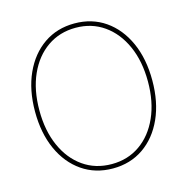

<svg xmlns="http://www.w3.org/2000/svg" viewBox="-109 -840 930 953"><g transform="rotate(-15 356.0 -363.5)"><path d="M356.4 8.8Q266.6 8.8 198.5 -38.1Q130.4 -85 92.5 -168.9Q54.7 -252.9 54.7 -363.3Q54.7 -474.6 92.8 -558.6Q130.9 -642.6 198.7 -689.5Q266.6 -736.3 356.4 -736.3Q445.8 -736.3 513.7 -689.5Q581.5 -642.6 619.4 -558.6Q657.2 -474.6 657.2 -363.3Q657.2 -252.4 619.4 -168.5Q581.5 -84.5 513.7 -37.8Q445.8 8.8 356.4 8.8ZM356.4 -13.7Q439 -13.7 501.7 -57.6Q564.5 -101.6 599.6 -180.4Q634.8 -259.3 634.8 -363.3Q634.8 -467.8 599.6 -546.6Q564.5 -625.5 501.7 -669.7Q439 -713.9 356.4 -713.9Q273.9 -713.9 210.9 -670.2Q147.9 -626.5 112.5 -547.6Q77.1 -468.8 77.1 -363.3Q77.1 -259.8 112.1 -180.9Q147 -102.1 210 -57.9Q272.9 -13.7 356.4 -13.7Z"/></g></svg>

Font: Inter 24pt Thin
Style: Regular
Weight: 250
Designer: Rasmus Andersson
Foundry: rsms
Version: Version 4.001;git-66647c0bb